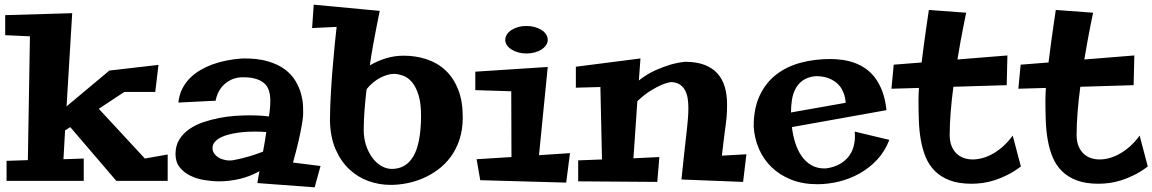

<svg xmlns="http://www.w3.org/2000/svg" viewBox="-20 -760 4886 814"><path d="M690.9 6.8H473.1L277.8 -221.2L255.9 -207L249 -85L335 -87.9V6.8H7.8V-78.1L98.1 -81.1L106.9 -606L2 -610.8V-695.8L286.1 -704.1L262.2 -309.1L443.8 -460.9L651.9 -484.9L638.2 -370.1H506.8L398.9 -298.8L594.2 -87.9L690.9 -105Z M1338.9 -56.2 1314 34.2 1071.3 16.1Q1072.3 8.8 1073.7 0Q1075.2 -8.8 1076.7 -16.6Q1078.6 -25.4 1080.1 -34.2Q1037.6 -10.7 994.1 -1Q950.7 8.8 909.2 8.8Q878.9 8.8 846.2 3.4Q813.5 -2 786.4 -15.4Q759.3 -28.8 741.7 -51Q724.1 -73.2 724.1 -106.9Q724.1 -142.6 740.2 -168.5Q756.3 -194.3 782.7 -212.6Q809.1 -231 842.5 -242.2Q876 -253.4 910.4 -260Q944.8 -266.6 977.5 -268.8Q1010.3 -271 1035.2 -271Q1061.5 -271 1082.5 -269.8Q1103.5 -268.6 1120.1 -266.1Q1126 -301.8 1126 -334Q1126 -357.4 1119.9 -376.5Q1113.8 -395.5 1098.9 -408.2Q1084 -420.9 1059.3 -427.2Q1034.7 -433.6 998 -432.1Q973.6 -429.7 953.1 -418.5Q944.3 -413.6 935.3 -406.2Q926.3 -398.9 918.2 -388.7Q910.2 -378.4 903.8 -364.5Q897.5 -350.6 894 -333L736.3 -325.2Q739.7 -358.9 753.4 -385Q767.1 -411.1 786.9 -430.4Q806.6 -449.7 830.6 -463.4Q854.5 -477.1 878.9 -486.3Q936.5 -507.3 1007.3 -512.2Q1070.8 -513.2 1115 -500.2Q1159.2 -487.3 1188 -465.6Q1216.8 -443.8 1232.9 -416.5Q1249 -389.2 1256.3 -362.1Q1263.7 -335 1264.6 -310.8Q1265.6 -286.6 1265.1 -271Q1263.7 -252 1258.3 -223.1Q1253.9 -198.2 1245.4 -160.6Q1236.8 -123 1222.2 -70.8ZM1108.9 -200.2Q1097.7 -201.2 1084.5 -201.7Q1071.3 -202.1 1057.1 -202.1Q1044.9 -202.1 1027.1 -201.2Q1009.3 -200.2 989.7 -197.5Q970.2 -194.8 950.7 -189.9Q931.2 -185.1 915.8 -177.2Q900.4 -169.4 890.6 -158.2Q880.9 -147 880.9 -131.8Q880.9 -120.1 887.9 -109.6Q895 -99.1 907.2 -91.8Q919.4 -84.5 935.8 -81.3Q952.1 -78.1 970.2 -81.1Q1006.8 -87.9 1039.3 -97.9Q1071.8 -107.9 1095.2 -117.2Q1099.1 -137.7 1102.5 -158.7Q1106 -179.7 1108.9 -200.2Z M1941.9 -263.2Q1941.9 -210.4 1928.2 -168.9Q1914.6 -127.4 1891.1 -95.5Q1867.7 -63.5 1836.9 -40.8Q1806.2 -18.1 1772.2 -3.7Q1738.3 10.7 1703.1 17.3Q1668 23.9 1636.2 23.9Q1587.9 23.9 1542.2 7.6Q1496.6 -8.8 1460.7 -42.5Q1424.8 -76.2 1402.6 -127.4Q1380.4 -178.7 1378.9 -249Q1378.9 -277.3 1380.1 -309.6Q1381.3 -341.8 1383.3 -375Q1385.3 -408.2 1387.7 -441.2Q1390.1 -474.1 1393.1 -504.4Q1398.9 -574.7 1407.2 -646L1303.2 -641.1L1310.1 -740.2L1589.8 -713.9Q1583.5 -682.6 1576.2 -645.5Q1569.8 -613.8 1562.3 -572Q1554.7 -530.3 1547.9 -482.9Q1581.5 -502.4 1617.4 -513.2Q1653.3 -523.9 1690.9 -523.9Q1743.7 -523.9 1789.6 -508.5Q1835.4 -493.2 1869.4 -461.2Q1903.3 -429.2 1922.6 -380.1Q1941.9 -331.1 1941.9 -263.2ZM1522 -209Q1522 -174.8 1531.7 -144.8Q1541.5 -114.7 1557.9 -92.3Q1574.2 -69.8 1595.9 -56.9Q1617.7 -43.9 1641.1 -43.9Q1701.2 -43.9 1732.4 -97.2Q1763.7 -150.4 1765.1 -263.2Q1765.6 -319.8 1754.9 -355.2Q1744.1 -390.6 1727.3 -410.9Q1710.4 -431.2 1690.4 -438.5Q1670.4 -445.8 1653.3 -446.8Q1640.6 -447.3 1625.5 -443.4Q1610.4 -439.5 1594.2 -431.4Q1578.1 -423.3 1562.7 -410.9Q1547.4 -398.4 1534.2 -381.8Q1528.8 -336.4 1525.4 -292.5Q1522 -248.5 1522 -209Z M2396.5 -110.8 2380.4 14.2 2016.1 3.9 2000.5 -85 2148.4 -94.2 2147.5 -373 1995.1 -377.9V-456.1L2302.2 -476.1L2265.1 -102.1ZM2302.2 -590.8Q2302.2 -579.1 2295.2 -568.6Q2288.1 -558.1 2275.9 -550.3Q2263.7 -542.5 2247.3 -537.8Q2231 -533.2 2212.4 -533.2Q2193.4 -533.2 2177 -537.8Q2160.6 -542.5 2148.4 -550.3Q2136.2 -558.1 2129.2 -568.6Q2122.1 -579.1 2122.1 -590.8Q2122.1 -603 2129.2 -614Q2136.2 -625 2148.4 -632.8Q2160.6 -640.6 2177 -645.3Q2193.4 -649.9 2212.4 -649.9Q2231 -649.9 2247.3 -645.3Q2263.7 -640.6 2275.9 -632.8Q2288.1 -625 2295.2 -614Q2302.2 -603 2302.2 -590.8Z M2775.4 -94.2 2766.6 11.2 2431.2 8.8V-80.1L2532.2 -84L2525.4 -391.1L2421.4 -388.2V-477.1L2695.3 -512.2L2688.5 -418.9Q2724.1 -446.8 2759 -462.2Q2793.9 -477.5 2821.8 -485.8Q2854.5 -495.1 2884.3 -498Q2932.6 -498 2966.6 -485.1Q3000.5 -472.2 3021.7 -448.5Q3043 -424.8 3052.7 -391.6Q3062.5 -358.4 3062.5 -317.9Q3062.5 -300.8 3062 -287.6Q3061.5 -274.4 3060.3 -262Q3059.1 -249.5 3057.4 -236.1Q3055.7 -222.7 3053.2 -204.1Q3050.8 -185.5 3047.6 -160.4Q3044.4 -135.3 3040.5 -100.1L3144.5 -106L3130.4 11.2L2869.1 1Q2875 -56.2 2879.4 -97.2Q2883.8 -138.2 2887.2 -167.2Q2890.6 -196.3 2892.6 -216.1Q2894.5 -235.8 2896 -250.7Q2897.5 -265.6 2897.9 -277.8Q2898.4 -290 2898.4 -304.2Q2898.4 -326.2 2895 -345.5Q2891.6 -364.7 2883.1 -379.4Q2874.5 -394 2860.6 -402.6Q2846.7 -411.1 2826.2 -412.1Q2807.6 -409.7 2785.2 -400.4Q2765.6 -392.1 2739.5 -376.2Q2713.4 -360.4 2682.1 -331.1L2665.5 -88.9Z M3750.5 -167Q3731.9 -118.7 3699 -83.3Q3666 -47.9 3624.5 -24.7Q3583 -1.5 3536.6 9.8Q3490.2 21 3445.3 21Q3382.8 21 3334 1.5Q3285.2 -18.1 3251 -51.3Q3216.8 -84.5 3197.5 -129.2Q3178.2 -173.8 3175.3 -224.1Q3175.3 -300.8 3200.9 -355.2Q3226.6 -409.7 3270.8 -443.8Q3314.9 -478 3374 -493.9Q3433.1 -509.8 3499.5 -509.8Q3523.9 -509.8 3550 -506.3Q3576.2 -502.9 3601.1 -494.1Q3626 -485.4 3648.7 -470Q3671.4 -454.6 3689.7 -430.4Q3708 -406.2 3720.7 -372.6Q3733.4 -338.9 3738.3 -293L3337.4 -221.2Q3341.3 -187.5 3351.3 -155.3Q3361.3 -123 3378.4 -98.4Q3395.5 -73.7 3420.7 -59.3Q3445.8 -44.9 3480.5 -45.9Q3518.1 -50.3 3546.9 -68.4Q3559.1 -76.2 3570.3 -87.6Q3581.5 -99.1 3589.8 -115.2Q3598.1 -131.3 3602.1 -152.8Q3606 -174.3 3603.5 -202.1ZM3565.4 -324.2Q3563.5 -347.2 3557.1 -364.3Q3550.8 -381.3 3541.3 -393.6Q3531.7 -405.8 3520.3 -413.8Q3508.8 -421.9 3497.1 -426.8Q3469.7 -438 3435.5 -437Q3403.3 -433.1 3383.3 -418.7Q3363.3 -404.3 3352.3 -383.1Q3341.3 -361.8 3337.4 -335.9Q3333.5 -310.1 3333.5 -283.2Z M4006.3 -188Q4006.3 -161.6 4013.9 -142.1Q4021.5 -122.6 4034.7 -109.6Q4047.9 -96.7 4065.7 -90.3Q4083.5 -84 4104 -84Q4124.5 -84 4147 -90.3Q4169.4 -96.7 4191.4 -109.4Q4213.4 -122.1 4234.4 -141.1Q4255.4 -160.2 4273.4 -185.1Q4278.3 -167.5 4283.7 -146.5Q4288.6 -128.4 4294.7 -104.7Q4300.8 -81.1 4308.1 -54.2Q4278.8 -32.2 4250.5 -18.1Q4222.2 -3.9 4195.6 4.4Q4168.9 12.7 4144.5 15.9Q4120.1 19 4099.1 19Q4044.4 19 4006.6 4.6Q3968.8 -9.8 3943.6 -34.9Q3918.5 -60.1 3904.5 -94Q3890.6 -127.9 3883.8 -167.2Q3877 -206.5 3875.5 -249.3Q3874 -292 3874 -334Q3874 -344.7 3874.5 -358.4Q3875 -372.1 3876 -387.2L3759.3 -383.8L3769 -485.8L3887.2 -495.1Q3892.1 -536.6 3897.7 -576.2Q3903.3 -615.7 3907.7 -647.5Q3913.1 -684.6 3918 -717.8L4076.2 -706.1Q4070.3 -679.7 4064.5 -648.4Q4059.1 -621.6 4052.5 -585.7Q4045.9 -549.8 4039.1 -507.8L4251 -524.9L4248 -398.9L4022 -392.1Q4014.6 -337.4 4010.5 -285.4Q4006.3 -233.4 4006.3 -188Z M4544.4 -188Q4544.4 -161.6 4552 -142.1Q4559.6 -122.6 4572.8 -109.6Q4585.9 -96.7 4603.8 -90.3Q4621.6 -84 4642.1 -84Q4662.6 -84 4685.1 -90.3Q4707.5 -96.7 4729.5 -109.4Q4751.5 -122.1 4772.5 -141.1Q4793.5 -160.2 4811.5 -185.1Q4816.4 -167.5 4821.8 -146.5Q4826.7 -128.4 4832.8 -104.7Q4838.9 -81.1 4846.2 -54.2Q4816.9 -32.2 4788.6 -18.1Q4760.3 -3.9 4733.6 4.4Q4707 12.7 4682.6 15.9Q4658.2 19 4637.2 19Q4582.5 19 4544.7 4.6Q4506.8 -9.8 4481.7 -34.9Q4456.5 -60.1 4442.6 -94Q4428.7 -127.9 4421.9 -167.2Q4415 -206.5 4413.6 -249.3Q4412.1 -292 4412.1 -334Q4412.1 -344.7 4412.6 -358.4Q4413.1 -372.1 4414.1 -387.2L4297.4 -383.8L4307.1 -485.8L4425.3 -495.1Q4430.2 -536.6 4435.8 -576.2Q4441.4 -615.7 4445.8 -647.5Q4451.2 -684.6 4456.1 -717.8L4614.3 -706.1Q4608.4 -679.7 4602.5 -648.4Q4597.2 -621.6 4590.6 -585.7Q4584 -549.8 4577.1 -507.8L4789.1 -524.9L4786.1 -398.9L4560.1 -392.1Q4552.7 -337.4 4548.6 -285.4Q4544.4 -233.4 4544.4 -188Z"/></svg>

Font: Peralta
Style: Regular
Weight: 400
Designer: Astigmatic (AOETI)
Foundry: Astigmatic (AOETI)
Version: Version 1.000